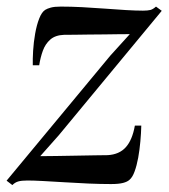

<svg xmlns="http://www.w3.org/2000/svg" viewBox="-34 -534 499 568"><path d="M350 -433Q338 -433 318.2 -432.8Q298.5 -432.5 274.8 -432.2Q251 -432 227.8 -431.8Q204.5 -431.5 185.5 -431.2Q166.5 -431 155.5 -431Q129.5 -430 114.8 -417Q100 -404 92.8 -384Q85.5 -364 82 -341H63Q62.5 -359 64 -384Q65.5 -409 70 -434.5Q74.5 -460 82 -479.2Q89.5 -498.5 100 -505Q105.5 -508.5 116.2 -511.5Q127 -514.5 146 -514.5Q175.5 -514.5 209.2 -512.8Q243 -511 276.2 -508.5Q309.5 -506 339 -504.2Q368.5 -502.5 389 -502.5Q403 -502.5 410.8 -504.5Q418.5 -506.5 427.5 -514.5L444.5 -502L140 -134L85 -72Q104 -72 132.2 -72.5Q160.5 -73 190.8 -73.5Q221 -74 246.5 -74.5Q272 -75 284.5 -75Q319 -77 338.2 -98.5Q357.5 -120 365 -162.5H384Q383.5 -140 381.2 -115.2Q379 -90.5 374.8 -67.2Q370.5 -44 364.2 -26.8Q358 -9.5 349 -2Q342.5 4 329.8 7.2Q317 10.5 294.5 10.5Q263.5 10.5 227.8 9Q192 7.5 157 5.2Q122 3 93.2 1.5Q64.5 0 47 0Q29.5 0 20 2.8Q10.5 5.5 2.5 13.5L-14.5 0.5L292 -369Z"/></svg>

Font: Merriweather 144pt
Style: Italic
Weight: 400
Italic angle: -7.8°
Version: Version 2.101